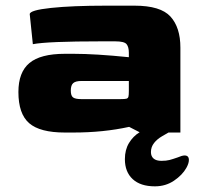

<svg xmlns="http://www.w3.org/2000/svg" viewBox="-20 -468 712 678"><path d="M647 97Q647 109 638 125Q624 150 594.5 170Q565 190 527 190Q476 190 448.5 164.5Q421 139 421 94Q421 61 435.5 37Q450 13 473 -1L436 -20Q345 0 239 0H209Q121 0 83 -33Q45 -66 45 -143Q45 -213 84 -245.5Q123 -278 209 -278H240Q317 -278 435 -266V-282Q435 -302 427 -312Q419 -322 387 -322H337Q148 -322 96 -312L85 -418Q85 -432 160 -440Q235 -448 355 -448H455Q547 -448 582 -409.5Q617 -371 617 -300V0H575Q570 3 552.5 13Q535 23 524 37Q513 51 513 69Q513 84 522.5 92Q532 100 550 100Q567 100 578.5 97Q590 94 607 88Q623 81 632 81Q647 81 647 97ZM435 -182H267Q247 -182 238.5 -174.5Q230 -167 230 -148Q230 -130 238 -124Q246 -118 267 -118H405Q421 -118 426.5 -119.5Q432 -121 433.5 -126.5Q435 -132 435 -147Z"/></svg>

Font: Gold Bold
Style: Regular
Weight: 400
Designer: jaiki
Version: Version 1.000